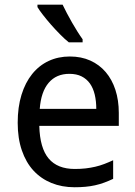

<svg xmlns="http://www.w3.org/2000/svg" viewBox="-20 -786 575 816"><path d="M296.9 9.8Q243.2 9.8 198.7 -8.3Q154.3 -26.4 122.3 -61Q90.3 -95.7 72.8 -147Q55.2 -198.2 55.2 -264.2Q55.2 -330.6 71.3 -382.8Q87.4 -435.1 116.7 -471.4Q146 -507.8 186.8 -526.9Q227.5 -545.9 276.9 -545.9Q325.2 -545.9 363.8 -528.6Q402.3 -511.2 429.2 -479.7Q456.1 -448.2 470.5 -404.1Q484.9 -359.9 484.9 -306.2V-251H147Q149.4 -156.7 186.8 -112.3Q224.1 -67.9 297.9 -67.9Q322.8 -67.9 344 -70.3Q365.2 -72.8 385 -77.4Q404.8 -82 423.3 -89.1Q441.9 -96.2 460.9 -105V-25.9Q441.4 -16.6 422.6 -9.8Q403.8 -2.9 384 1.5Q364.3 5.9 343 7.8Q321.8 9.8 296.9 9.8ZM274.9 -472.2Q219.2 -472.2 186.8 -434.1Q154.3 -396 148.9 -323.2H389.2Q389.2 -356.4 382.6 -384Q376 -411.6 362.1 -431.2Q348.1 -450.7 326.7 -461.4Q305.2 -472.2 274.9 -472.2ZM331.1 -606H272.5Q255.4 -619.6 235.4 -639.9Q215.3 -660.2 196.5 -681.6Q177.7 -703.1 162.4 -722.9Q147 -742.7 139.2 -755.9V-766.1H246.1Q253.9 -749.5 264.4 -729.7Q274.9 -710 286.1 -690.2Q297.4 -670.4 309.1 -651.9Q320.8 -633.3 331.1 -619.1Z"/></svg>

Font: Droid Sans
Style: Regular
Weight: 400
Foundry: Ascender Corporation
Version: Version 1.00 build 114